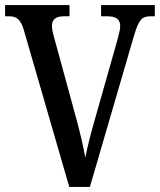

<svg xmlns="http://www.w3.org/2000/svg" viewBox="-20 -734 628 754"><path d="M73 -618 252 0H333L506 -593C525 -657 537 -670 571 -670H588V-714H377V-670H402C436 -670 452 -658 452 -632C452 -617 446 -597 441 -577L352 -263C335 -204 324 -160 315 -115C307 -160 296 -207 281 -263L193 -585C188 -602 184 -619 184 -633C184 -657 199 -670 230 -670H253V-714H0V-670H15C45 -670 60 -659 73 -618Z"/></svg>

Font: Noto Serif Sinhala Condensed Medium
Style: Regular
Weight: 500
Width: 3
Designer: Jelle Bosma - Monotype Design Team
Foundry: Monotype Imaging Inc.
Version: Version 2.007